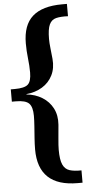

<svg xmlns="http://www.w3.org/2000/svg" viewBox="-69 -796 503 1103"><g transform="rotate(-5 182.5 -244.5)"><path d="M333 271Q106 271 106 57Q106 28 108.5 -7Q111 -42 113.5 -76Q116 -110 116 -136Q116 -187 96 -207.5Q76 -228 20 -228H-3V-299H20Q76 -299 96 -317Q116 -335 116 -386Q116 -425 111 -467.5Q106 -510 106 -554Q106 -660 162.5 -710Q219 -760 333 -760H361V-689Q319 -691 292.5 -684.5Q266 -678 253.5 -651.5Q241 -625 241 -568Q241 -546 244.5 -515Q248 -484 251 -453Q256 -399 235.5 -358Q215 -317 175.5 -293Q136 -269 84 -264V-262Q135 -257 174.5 -232.5Q214 -208 235 -167.5Q256 -127 252 -73Q249 -36 245 5.5Q241 47 241 71Q241 128 253.5 156Q266 184 292.5 192.5Q319 201 361 200V271Z"/></g></svg>

Font: Lora
Style: Bold
Weight: 700
Designer: Olga Karpushina, Alexei Vanyashin (Cyrillic)
Foundry: Cyreal
Version: Version 3.006; ttfautohint (v1.8.4.7-5d5b);gftools[0.9.30]